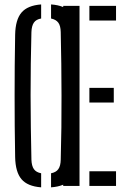

<svg xmlns="http://www.w3.org/2000/svg" viewBox="-20 -826 558 853"><path d="M162.8 6.3Q102.4 1.8 75.5 -29.9Q48.6 -61.6 47.3 -127.8Q45.9 -197.9 45.4 -265.4Q44.9 -332.9 44.9 -399.9Q44.9 -466.9 45.4 -534.4Q45.9 -601.9 47.3 -672Q48.6 -738.5 75.5 -770.2Q102.4 -801.8 162.8 -806.3V-743.8Q140.6 -740 130.6 -725.6Q120.6 -711.2 119.6 -683.3Q117.6 -613.6 116.8 -543.3Q115.9 -472.9 115.9 -402.1Q115.9 -331.2 117 -259.9Q118 -188.6 119.6 -116.5Q120.6 -88.9 130.6 -74.6Q140.6 -60.4 162.8 -56.2ZM206.8 6.3V-56.2Q229 -60.4 239.1 -74.6Q249.3 -88.9 249.8 -116.5Q251.9 -188.6 252.7 -259.9Q253.5 -331.2 253.3 -402.1Q253.1 -472.9 252.3 -543.3Q251.5 -613.6 249.8 -683.3Q249.3 -711.2 239.1 -725.2Q228.9 -739.2 206.8 -743.8V-806.3Q267.9 -802.1 294.4 -770.4Q321 -738.7 322.5 -672Q323.7 -601.7 324.3 -534Q324.9 -466.3 324.9 -399.6Q324.9 -332.8 324.3 -265.3Q323.7 -197.9 322.5 -127.8Q321 -61.4 294.4 -29.7Q267.9 2 206.8 6.3ZM260.8 0V-800H333.3V0ZM377.1 0V-65.2H495.5V0ZM377.1 -370.4V-435.6H485.5V-370.4ZM377.1 -734.8V-800H495.5V-734.8Z"/></svg>

Font: Big Shoulders Stencil Thin
Style: Regular
Weight: 100
Designer: Patric King
Foundry: XO Type Co
Version: Version 2.001